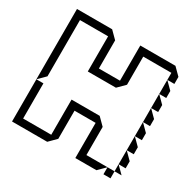

<svg xmlns="http://www.w3.org/2000/svg" viewBox="-156 -892 1083 1064"><g transform="rotate(30 386.0 -360.0)"><path d="M675 -540V-630L720 -585V-540ZM675 -450V-540L720 -495V-450ZM45 -270V-720H270L315 -675V-495H450V-720H675L720 -675V-630H675V-675H495V-495L450 -450H270V-675H90V-315ZM675 -360V-450L720 -405V-360ZM675 -270V-360L720 -315V-270ZM675 -180V-270L720 -225V-180ZM675 -90V-180L720 -135V-90ZM45 0V-270H90V-45H270V-270H450L495 -225V-45H630L585 0H450V-225H315V-45L270 0ZM675 -45V-90L720 -45ZM630 0V-45H675V0Z"/></g></svg>

Font: Rubik Iso
Style: Regular
Weight: 400
Designer: Hubert and Fischer, NaN
Foundry: Hubert and Fischer, NaN
Version: Version 2.200